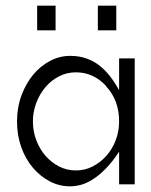

<svg xmlns="http://www.w3.org/2000/svg" viewBox="-20 -652 532 677"><path d="M455 -446V-2H400V-117Q376 -81 353 -57.5Q330 -34 308 -20Q286 -6 266 -0.5Q246 5 227 5Q189 5 155.5 -12.5Q122 -30 96 -60.5Q70 -91 55 -133Q40 -175 40 -224Q40 -273 55.5 -315Q71 -357 96.5 -388Q122 -419 156 -437Q190 -455 227 -455Q259 -455 284.5 -446Q310 -437 330.5 -421Q351 -405 368 -383Q385 -361 400 -334V-446ZM354 -349Q309 -397 248 -397Q216 -397 188.5 -383Q161 -369 140.5 -345Q120 -321 108 -289.5Q96 -258 96 -224Q96 -189 108 -157.5Q120 -126 140.5 -102.5Q161 -79 188.5 -65Q216 -51 248 -51Q279 -51 306.5 -65Q334 -79 355 -102.5Q376 -126 388 -157.5Q400 -189 400 -224Q400 -260 389 -291Q378 -322 354 -348ZM390 -632V-545H325V-632ZM176 -632V-545H111V-632Z"/></svg>

Font: Fundamental  Brigade Scvhlank
Style: Regular
Weight: 100
Designer: Peter Wiegel, original typeface by Arno Drescher 1935
Foundry: Peter Wiegel
Version: Version 0.000 2012 initial release